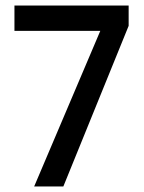

<svg xmlns="http://www.w3.org/2000/svg" viewBox="-20 -671 520 691"><path d="M103 0 341 -560H32V-651H443V-578L208 0Z"/></svg>

Font: Noto Sans Telugu Condensed Medium
Style: Regular
Weight: 500
Width: 3
Designer: Jelle Bosma - Monotype Design Team
Foundry: Monotype Imaging Inc.
Version: Version 2.005; ttfautohint (v1.8.4.7-5d5b)